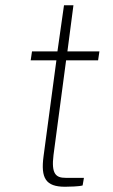

<svg xmlns="http://www.w3.org/2000/svg" viewBox="-20 -712 432 732"><path d="M354 -482 359 -516H237L260 -692H224L199 -516H102L97 -482H195L146 -116C135 -33 154 0 228 0C242 0 283 -1 295 -5L300 -34H230C193 -34 175 -49 184 -121L232 -482Z"/></svg>

Font: United Sans Thin
Style: Italic
Weight: 100
Italic angle: -8°
Designer: Pablo Impallari, Rodrigo Fuenzalida (Modified by Dan O. Williams)
Version: Version 1.000;PS 001.000;hotconv 1.0.88;makeotf.lib2.5.64775